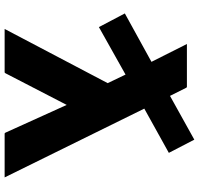

<svg xmlns="http://www.w3.org/2000/svg" viewBox="-35 -819 859 829"><g transform="rotate(90 394.5 -404.5)"><path d="M746 5 449 -598 640 -704 583 -814 394 -709 359 -779 356 -782H170L247 -629L38 -514L97 -402L302 -517L339 -440L105 5H293L296 2L433 -263L553 2L556 5Z"/></g></svg>

Font: Hussar Woodtype
Style: SeBd
Weight: 900
Foundry: Cannot Into Space Fonts
Version: Version 1.07